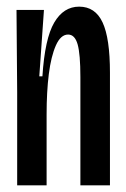

<svg xmlns="http://www.w3.org/2000/svg" viewBox="-20 -558 378 578"><path d="M31.7 -281 29.7 -528H112.3L98.3 -328.3H107.7Q115 -442 143.2 -490Q171.3 -538 218.3 -538Q266.7 -538 288.8 -490.5Q311 -443 311 -339.3V0H222V-326Q222 -395 213.7 -424.5Q205.3 -454 185 -454Q162.7 -454 148.2 -421.2Q133.7 -388.3 127 -335.2Q120.3 -282 120.3 -213.3V0H31.7Z"/></svg>

Font: Bricolage Grotesque 96pt Condensed ExBd
Style: Regular
Weight: 800
Width: 3
Designer: Mathieu Triay
Foundry: Atelier Triay
Version: Version 1.001;Glyphs 3.2 (3207)